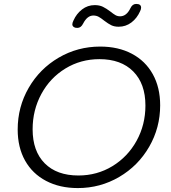

<svg xmlns="http://www.w3.org/2000/svg" viewBox="-20 -947 868 977"><path d="M70 -288Q70 -403 126 -500Q182 -597 278.5 -653.5Q375 -710 490 -710Q582 -710 651 -673.5Q720 -637 757.5 -569.5Q795 -502 795 -411Q795 -297 739 -200Q683 -103 586.5 -46.5Q490 10 376 10Q284 10 214.5 -26.5Q145 -63 107.5 -130Q70 -197 70 -288ZM720 -410Q720 -521 658 -583.5Q596 -646 486 -646Q391 -646 313 -598.5Q235 -551 190.5 -469Q146 -387 146 -289Q146 -178 207.5 -116Q269 -54 379 -54Q474 -54 552 -101.5Q630 -149 675 -230.5Q720 -312 720 -410ZM348 -823Q348 -831 354 -843Q369 -877 397.5 -899Q426 -921 462 -921Q486 -921 503.5 -912.5Q521 -904 542 -888Q557 -876 567.5 -870Q578 -864 591 -864Q624 -864 644 -906Q654 -927 673 -927Q698 -927 698 -908Q698 -900 693 -890Q677 -854 648.5 -832.5Q620 -811 584 -811Q562 -811 546.5 -818.5Q531 -826 510 -842Q494 -855 482 -861.5Q470 -868 455 -868Q424 -868 403 -827Q392 -805 374 -805Q367 -805 363 -806Q348 -811 348 -823Z"/></svg>

Font: Kodchasan
Style: Italic
Weight: 400
Italic angle: -10°
Version: Version 1.000; ttfautohint (v1.6)